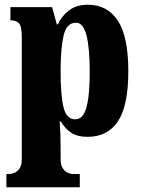

<svg xmlns="http://www.w3.org/2000/svg" viewBox="-20 -566 597 811"><path d="M7 225V169H20Q27 169 39.5 164.5Q52 160 62 146.5Q72 133 72 106V-409Q72 -456 60 -468Q48 -480 27 -480H24V-536H200L220 -463H224Q241 -499 272 -522.5Q303 -546 351 -546Q434 -546 478 -478.5Q522 -411 522 -265Q522 -120 478.5 -54Q435 12 349 12Q308 12 281.5 -5Q255 -22 237 -53H232Q234 -29 235 -1.5Q236 26 236 58V104Q236 132 246 146Q256 160 268 164.5Q280 169 287 169H317V225ZM298 -62Q331 -62 345 -112Q359 -162 359 -264Q359 -362 345.5 -416Q332 -470 301 -470Q261 -470 248.5 -415.5Q236 -361 236 -266Q236 -162 248.5 -112Q261 -62 298 -62Z"/></svg>

Font: Noto Serif Lao ExtraCondensed Black
Style: Regular
Weight: 900
Width: 2
Designer: Monotype Design Team
Foundry: Monotype Imaging Inc.
Version: Version 2.003; ttfautohint (v1.8.4.7-5d5b)